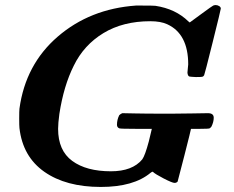

<svg xmlns="http://www.w3.org/2000/svg" viewBox="-20 -724 927 760"><path d="M803 -276Q826 -276 826 -258Q826 -241 817 -223Q814 -219 810 -216Q806 -214 771 -214H736Q736 -211 710 -109Q684 -7 683 -5Q678 0 671 0Q662 0 628 -17.5Q594 -35 585 -44Q582 -45 576 -40Q509 16 379 16Q241 16 155.5 -44Q70 -104 57 -217Q56 -225 56 -255Q56 -285 57 -294Q81 -469 208.5 -579Q336 -689 518 -702H540Q586 -702 595 -701Q675 -689 726 -639L731 -635L776 -668Q821 -701 824 -702Q830 -704 833 -704Q841 -704 847.5 -700Q854 -696 854 -690Q854 -686 822 -557.5Q790 -429 788 -426Q785 -421 780.5 -420Q776 -419 755 -419Q734 -420 730 -421Q726 -422 724 -427Q722 -433 722 -437Q722 -442 723.5 -453.5Q725 -465 725 -469Q725 -590 642 -628Q616 -640 575 -640Q467 -640 389.5 -593Q312 -546 272 -464Q232 -384 215 -273Q210 -236 210 -214Q210 -128 266 -87Q322 -46 419 -46Q504 -46 543 -93Q554 -108 569 -164L581 -214H519Q457 -214 452 -216Q443 -220 443 -230Q443 -250 452 -268Q457 -273 464 -276L514 -275Q546 -274 657 -274Q697 -274 742.5 -275Q788 -276 803 -276Z"/></svg>

Font: KaTeX_Math
Style: Bold Italic
Weight: 700
Version: Version 3699957226